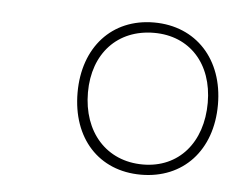

<svg xmlns="http://www.w3.org/2000/svg" viewBox="-34 -762 457 372"><g transform="rotate(5 194.5 -576.0)"><path d="M252 -428C334 -428 389 -487 389 -576C389 -664 334 -724 252 -724C170 -724 116 -664 116 -576C116 -487 170 -428 252 -428ZM254 -448C183 -448 136 -501 136 -578C136 -654 183 -704 254 -704C323 -704 369 -654 369 -578C369 -501 324 -448 254 -448Z"/></g></svg>

Font: Noto Serif Display SemiCondensed ExtraBold
Style: Italic
Weight: 800
Width: 4
Italic angle: -12°
Designer: Monotype Design Team
Foundry: Monotype Imaging Inc.
Version: Version 2.009